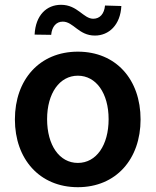

<svg xmlns="http://www.w3.org/2000/svg" viewBox="-20 -768 648 799"><path d="M304 11C463 11 565 -106 565 -271C565 -437 463 -553 304 -553C145 -553 42 -437 42 -271C42 -106 145 11 304 11ZM124 -624 193 -623C196 -657 214 -678 241 -678C286 -678 307 -620 375 -620C433 -620 481 -664 485 -743L417 -745C414 -711 396 -690 368 -690C327 -690 303 -748 234 -748C174 -748 128 -705 124 -624ZM176 -272C176 -380 228 -453 304 -453C380 -453 432 -380 432 -272C432 -164 381 -90 304 -90C227 -90 176 -164 176 -272Z"/></svg>

Font: Wafeq Semi Bold
Style: Regular
Weight: 600
Designer: Rasmus Andersson & Azza Alameddine
Foundry: Google & TypeTogether
Version: Version 3.000;January 28, 2025;FontCreator 15.0.0.3014 64-bi